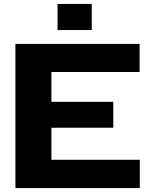

<svg xmlns="http://www.w3.org/2000/svg" viewBox="-20 -951 765 971"><path d="M58 0V-729H686V-587H240V-143H687V0ZM225 -305V-436H553V-305ZM271 -799V-931H444V-799Z"/></svg>

Font: Hubot Sans SemiExpanded
Style: Bold
Weight: 700
Width: 6
Designer: Deni Anggara
Foundry: GitHub, Inc., Subsidiary of Microsoft Corporation
Version: Version 2.000